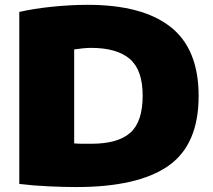

<svg xmlns="http://www.w3.org/2000/svg" viewBox="-20 -768 882 796"><path d="M296 7.5Q245.5 7.5 180.8 4.5Q116 1.5 60 -5.5V-718.5Q118 -732 195.2 -740Q272.5 -748 343.5 -748Q570.5 -748 687 -656.5Q803.5 -565 803.5 -370Q803.5 -168 677.8 -80.2Q552 7.5 296 7.5ZM358.5 -172Q468.5 -172 520 -217.5Q571.5 -263 571.5 -371.5Q571.5 -478 518 -523.8Q464.5 -569.5 357.5 -569.5Q342 -569.5 322 -567.5Q302 -565.5 287.5 -563V-173.5Q305 -172 322.5 -172Q340 -172 358.5 -172Z"/></svg>

Font: Encode Sans SemiExpanded SemiExpanded Black
Style: Regular
Weight: 900
Width: 6
Designer: Multiple Designers
Foundry: Impallari Type
Version: Version 3.000; ttfautohint (v1.8.3) -l 8 -r 50 -G 200 -x 14 